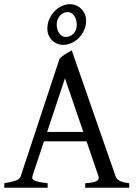

<svg xmlns="http://www.w3.org/2000/svg" viewBox="-20 -879 635 899"><path d="M370.1 -261.2 284.2 -512.2 200.7 -261.2ZM186 -217.3 131.8 -54.2Q127 -39.1 145 -32.2Q163.1 -25.4 203.1 -21V0H0V-21Q33.2 -26.9 52.7 -33.2Q72.3 -39.6 77.1 -54.2L258.8 -604Q270 -616.2 286.6 -626.2Q303.2 -636.2 315.9 -643.1L521 -54.2Q523.4 -47.4 527.8 -42Q532.2 -36.6 539.6 -32.7Q546.9 -28.8 558.1 -25.9Q569.3 -22.9 585 -21V0H378.9V-21Q417 -23.4 431.6 -30.8Q446.3 -38.1 440.9 -54.2L385.3 -217.3ZM339.4 -763.2Q339.4 -774.9 336.4 -785.6Q333.5 -796.4 328.1 -804.4Q322.8 -812.5 314.9 -817.4Q307.1 -822.3 297.4 -822.3Q287.1 -822.3 277.8 -818.1Q268.6 -814 261.5 -806.4Q254.4 -798.8 250 -788.1Q245.6 -777.3 245.6 -764.2Q245.6 -752.9 248.5 -742.4Q251.5 -731.9 256.8 -723.9Q262.2 -715.8 270 -710.9Q277.8 -706.1 287.6 -706.1Q297.4 -706.1 306.6 -709.7Q315.9 -713.4 323.2 -720.7Q330.6 -728 335 -738.5Q339.4 -749 339.4 -763.2ZM383.3 -783.2Q383.3 -758.3 373.8 -737.5Q364.3 -716.8 348.9 -701.4Q333.5 -686 314.7 -677.5Q295.9 -668.9 277.3 -668.9Q260.7 -668.9 246.8 -674.8Q232.9 -680.7 222.9 -690.9Q212.9 -701.2 207.3 -714.8Q201.7 -728.5 201.7 -744.1Q201.7 -769 211.2 -790.3Q220.7 -811.5 235.8 -826.9Q251 -842.3 269.8 -850.8Q288.6 -859.4 307.6 -859.4Q323.2 -859.4 337.2 -853.3Q351.1 -847.2 361.3 -836.7Q371.6 -826.2 377.4 -812.3Q383.3 -798.3 383.3 -783.2Z"/></svg>

Font: Gentium Kaktovik
Style: Regular
Weight: 400
Designer: J. Victor Gaultney and Annie Olsen
Foundry: SIL International
Version: Version 1.102; 2013; Maintenance release